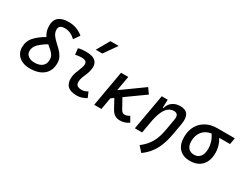

<svg xmlns="http://www.w3.org/2000/svg" viewBox="-86 -1490 3118 2414"><g transform="rotate(30 1473.0 -283.0)"><path d="M272.5 9.8Q207.5 9.8 158.7 -12.9Q109.9 -35.6 82.8 -76.7Q55.7 -117.7 55.7 -171.9Q55.7 -261.7 111.3 -324Q167 -386.2 257.8 -437.5Q239.3 -463.9 227.5 -498.8Q215.8 -533.7 215.8 -580.6Q215.8 -742.2 408.7 -742.2Q528.8 -742.2 619.6 -665.5L560.5 -581.1Q489.7 -649.4 407.2 -649.4Q320.3 -649.4 320.3 -584.5Q320.3 -542.5 342.8 -509Q365.2 -475.6 398.2 -445.6Q431.2 -415.5 463.9 -383.1Q496.6 -350.6 519 -311Q541.5 -271.5 541.5 -218.3Q541.5 -110.8 470.5 -50.5Q399.4 9.8 272.5 9.8ZM322.8 -370.1Q248 -325.7 204.1 -281.2Q160.2 -236.8 160.2 -180.2Q160.2 -136.7 195.1 -109.9Q230 -83 287.6 -83Q357.9 -83 397.5 -116Q437 -148.9 437 -207.5Q437 -246.6 420.2 -274.2Q403.3 -301.8 377.2 -324Q351.1 -346.2 322.8 -370.1Z M1057.6 -109.9 1091.3 -31.2Q1061.5 -14.2 1028.3 -2.2Q995.1 9.8 952.1 9.8Q772.5 9.8 782.7 -153.3Q785.2 -189.9 797.1 -224.6Q809.1 -259.3 823 -292Q836.9 -324.7 844.2 -355Q865.2 -436 770.5 -436Q724.1 -436 681.2 -424.8L670.9 -513.7Q699.7 -522 728.5 -524.7Q757.3 -527.3 786.1 -527.3Q887.2 -527.3 928.2 -481.2Q969.2 -435.1 947.3 -345.2Q939 -310.5 925.5 -280.5Q912.1 -250.5 900.9 -221.2Q889.6 -191.9 887.2 -157.7Q881.8 -83 971.2 -83Q995.6 -83 1013.9 -89.1Q1032.2 -95.2 1057.6 -109.9ZM874.5 -609.4 980.5 -794.9H1100.6L970.2 -609.4Z M1203.6 0 1294.9 -517.6H1399.9L1362.3 -303.7L1680.2 -532.2L1734.9 -454.6L1462.9 -260.3L1540.5 -121.1Q1561.5 -83 1594.2 -83Q1627.9 -83 1666 -106.9L1709.5 -31.2Q1675.3 -9.3 1645.3 0.2Q1615.2 9.8 1580.1 9.8Q1535.6 9.8 1504.4 -10.3Q1473.1 -30.3 1447.3 -77.6L1379.9 -201.2L1338.9 -171.9L1308.6 0Z M1794.4 0 1885.7 -517.6H1972.2L1968.8 -399.9H1978.5Q1994.1 -460.9 2040.5 -494.1Q2086.9 -527.3 2151.9 -527.3Q2308.6 -527.3 2275.9 -340.3L2249.5 -189Q2231.9 -86.4 2202.6 -10Q2173.3 66.4 2128.9 124.3Q2084.5 182.1 2020 229L1951.2 153.3Q2006.3 112.3 2044.2 64.2Q2082 16.1 2106.2 -45.4Q2130.4 -106.9 2144 -188L2170.9 -344.2Q2186.5 -434.6 2112.8 -434.6Q2073.7 -434.6 2040.3 -412.4Q2006.8 -390.1 1980.2 -338.4Q1953.6 -286.6 1934.6 -198.7L1899.4 0Z M2595.2 9.8Q2495.1 9.8 2439.9 -49.3Q2384.8 -108.4 2384.8 -215.8Q2384.8 -307.1 2423.1 -375.2Q2461.4 -443.4 2530.5 -481.2Q2599.6 -519 2691.9 -519H2945.8L2929.7 -426.3H2772.5Q2800.3 -381.3 2814 -334.2Q2827.6 -287.1 2827.6 -240.2Q2827.6 -121.1 2766.8 -55.7Q2706.1 9.8 2595.2 9.8ZM2663.6 -424.8Q2584 -415.5 2536.6 -358.9Q2489.3 -302.2 2489.3 -213.9Q2489.3 -151.9 2519 -117.4Q2548.8 -83 2602.5 -83Q2660.2 -83 2691.7 -124Q2723.1 -165 2723.1 -240.2Q2723.1 -282.2 2709 -329.8Q2694.8 -377.4 2663.6 -424.8Z"/></g></svg>

Font: Cascadia Mono
Style: Italic
Weight: 400
Italic angle: -10°
Monospace: yes
Designer: Aaron Bell
Foundry: Saja Typeworks
Version: Version 2404.023; ttfautohint (v1.8.4)